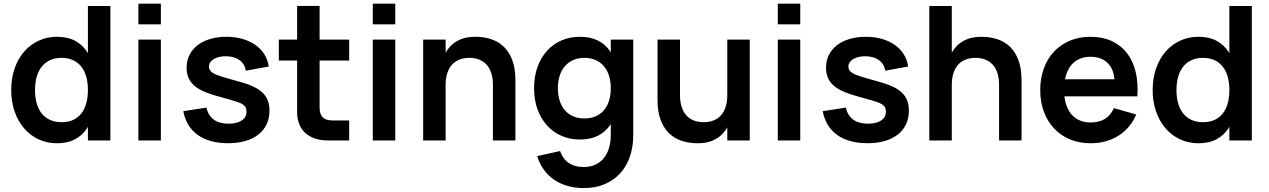

<svg xmlns="http://www.w3.org/2000/svg" viewBox="-20 -752 6792 1028"><path d="M571 -720V0H450.7V-720ZM284.5 -555Q342.4 -555 382.1 -533.6Q421.8 -512.2 446.5 -474.2Q471.2 -436.2 482 -383.9Q492.8 -331.6 492.8 -269.8Q492.8 -208 481.9 -155.7Q471.1 -103.4 446.3 -65.5Q421.6 -27.7 381.9 -6.3Q342.2 15 284.5 15Q231.5 15 186.5 -6Q141.6 -27 109.1 -64.7Q76.6 -102.4 58.3 -154.9Q40 -207.3 40 -269.8Q40 -333 58.3 -385.5Q76.7 -438.1 109.2 -475.6Q141.8 -513.1 186.7 -534Q231.7 -555 284.5 -555ZM309.5 -442.2Q273.9 -442.2 247.2 -429.6Q220.4 -417.1 202.7 -394.2Q185 -371.3 176.2 -339.7Q167.5 -308.1 167.5 -269.8Q167.5 -230.7 176.5 -198.8Q185.4 -167 203.2 -144.7Q220.9 -122.3 247.7 -110.1Q274.4 -97.8 309.5 -97.8Q346 -97.8 372.5 -110.4Q399.1 -122.9 416.4 -145.6Q433.7 -168.2 442.2 -200Q450.7 -231.8 450.7 -269.8Q450.7 -309.4 441.7 -341.3Q432.7 -373.2 414.9 -395.6Q397.1 -418 370.8 -430.1Q344.5 -442.2 309.5 -442.2Z M721 -621.8V-732.5H841.3V-621.8ZM721 0V-540H841.3V0Z M1201.4 14.8Q1253.2 14.8 1294.1 2.8Q1335 -9.2 1363.6 -31.7Q1392.2 -54.2 1407.5 -86.6Q1422.8 -118.9 1422.8 -159.5Q1422.8 -189.2 1414.3 -212.5Q1405.8 -235.9 1387.2 -254.2Q1368.6 -272.6 1339.1 -287Q1309.6 -301.3 1267.2 -313Q1236.3 -321.6 1211.5 -328.7Q1186.8 -335.8 1168.9 -341.3Q1152.8 -346.5 1139.8 -351.5Q1126.8 -356.6 1117.8 -362.6Q1108.8 -368.7 1103.9 -376.5Q1099 -384.4 1099 -395.3Q1099 -407.8 1105.6 -417.9Q1112.2 -428.1 1124.1 -435.3Q1136 -442.6 1152.4 -446.8Q1168.8 -450.9 1188.4 -450.9Q1210.7 -450.9 1229.5 -445.6Q1248.2 -440.2 1262.2 -430.3Q1276.2 -420.4 1284.8 -406Q1293.4 -391.6 1295.8 -373.5L1418.8 -395.7Q1413.8 -432.3 1395.2 -461.7Q1376.6 -491.1 1346.9 -511.8Q1317.2 -532.5 1278.1 -543.8Q1239.1 -555 1192.2 -555Q1144.1 -555 1104.8 -543.2Q1065.4 -531.4 1037.5 -509.7Q1009.7 -488 994.4 -457.7Q979.2 -427.3 979.2 -389.8Q979.2 -356.9 990.4 -332.7Q1001.7 -308.4 1024.5 -290Q1047.3 -271.6 1081.9 -257.8Q1116.5 -244 1163.7 -231.7Q1195.1 -223.2 1217.6 -216.6Q1240.1 -210 1253.6 -205.2Q1267.6 -200.1 1276.4 -195Q1285.2 -189.9 1290.4 -183.8Q1295.7 -177.6 1297.7 -170.4Q1299.7 -163.2 1299.7 -153.8Q1299.7 -123.4 1273.6 -106.5Q1247.6 -89.7 1203.9 -89.7Q1155 -89.7 1125 -111.3Q1095.1 -132.9 1085.1 -175.8L961.5 -156.7Q969.2 -115.5 988.6 -83.5Q1008 -51.5 1038.6 -29.6Q1069.2 -7.7 1110.1 3.6Q1151 14.8 1201.4 14.8Z M1473 -428H1849.5V-540H1473ZM1849.5 -107H1761Q1742.8 -107 1729.6 -111.2Q1716.4 -115.3 1707.9 -123.9Q1699.4 -132.4 1695.3 -145.7Q1691.2 -158.9 1691.2 -177.2V-720.1H1570.8V-162.7V-152.6Q1570.8 -116.8 1582 -88.2Q1593.2 -59.7 1614.4 -40.2Q1635.5 -20.8 1666.3 -10.4Q1697.2 0 1735.9 0H1746H1849.5Z M1976 -621.8V-732.5H2096.3V-621.8ZM1976 0V-540H2096.3V0Z M2619.2 -297.2Q2619.2 -332 2610.9 -358.9Q2602.6 -385.8 2586.6 -404.2Q2570.6 -422.7 2547 -432.4Q2523.5 -442.2 2493 -442.2Q2462.6 -442.2 2439 -432.6Q2415.3 -423.1 2399.1 -404.7Q2382.9 -386.2 2374.5 -359.1Q2366 -332 2366 -297.2L2339.3 -382.4Q2343.4 -414.4 2354.8 -445.2Q2366.1 -476.1 2387.7 -500.5Q2409.2 -525 2442.8 -540Q2476.2 -555 2524.7 -555Q2572.8 -555 2612.5 -541.2Q2652.2 -527.4 2680.5 -498.8Q2708.8 -470.1 2724.2 -426.3Q2739.5 -382.6 2739.5 -322.7V0H2619.2ZM2245.7 0V-540H2366V0Z M3109 -117.8Q3143.2 -117.8 3169.4 -129.3Q3195.7 -140.8 3213.8 -162Q3231.8 -183.3 3241 -213.2Q3250.2 -243.1 3250.2 -279.8Q3250.2 -317.8 3240.3 -347.9Q3230.4 -378.1 3212.3 -398.9Q3194.2 -419.8 3167.9 -431Q3141.7 -442.2 3109 -442.2Q3075.8 -442.2 3049.3 -430.5Q3022.8 -418.8 3004.5 -397.5Q2986.2 -376.2 2976.6 -346.3Q2967 -316.4 2967 -279.8Q2967 -242.3 2976.8 -212.2Q2986.7 -182.1 3005 -161.1Q3023.3 -140.1 3049.5 -129Q3075.8 -117.8 3109 -117.8ZM3084 -555Q3141.3 -555 3181 -535.1Q3220.6 -515.2 3245.4 -479.2Q3270.2 -443.2 3281.2 -392.4Q3292.2 -341.6 3292.2 -279.8Q3292.2 -218 3281.2 -167.2Q3270.2 -116.4 3245.2 -80.5Q3220.3 -44.7 3180.7 -24.8Q3141.1 -5 3084 -5Q3031.7 -5 2986.8 -24.5Q2941.8 -43.9 2909.2 -79.9Q2876.5 -115.8 2858 -166.6Q2839.5 -217.3 2839.5 -279.8Q2839.5 -343 2858.1 -393.8Q2876.7 -444.7 2909.3 -480.6Q2942 -516.6 2986.9 -535.8Q3031.8 -555 3084 -555ZM3370.5 -28.3Q3370.5 33.1 3353.1 85Q3335.8 136.8 3301.9 174.5Q3268 212.2 3218.5 233.6Q3169.1 255 3104.8 255Q3059.6 255 3019.8 243.8Q2980.1 232.6 2947.8 210.9Q2915.6 189.2 2892.1 157.1Q2868.6 125.1 2856.2 83.8L2978.8 56.7Q2993 98.1 3024.8 120.1Q3056.6 142.2 3104.8 142.2Q3140.2 142.2 3167.4 129.7Q3194.5 117.2 3212.9 94.7Q3231.3 72.1 3240.8 40.4Q3250.2 8.8 3250.2 -30V-540H3370.5Z M3620.8 -242.8Q3620.8 -208.5 3629.1 -181.4Q3637.4 -154.2 3653.4 -135.8Q3669.4 -117.4 3693 -107.6Q3716.5 -97.8 3747 -97.8Q3777.4 -97.8 3801.1 -107.4Q3824.8 -117 3841 -135.4Q3857.2 -153.8 3865.6 -181Q3874 -208.1 3874 -242.8L3900.7 -157.6Q3896.6 -126 3885.2 -95Q3873.9 -63.9 3852.3 -39.5Q3830.8 -15 3797.2 0Q3763.8 15 3715.3 15Q3667.2 15 3627.5 1.2Q3587.8 -12.6 3559.5 -41.2Q3531.2 -69.9 3515.8 -113.7Q3500.5 -157.4 3500.5 -217.3V-540H3620.8ZM3994.3 -540V0H3874V-540Z M4144.5 -621.8V-732.5H4264.8V-621.8ZM4144.5 0V-540H4264.8V0Z M4624.9 14.8Q4676.7 14.8 4717.6 2.8Q4758.5 -9.2 4787.1 -31.7Q4815.8 -54.2 4831 -86.6Q4846.3 -118.9 4846.3 -159.5Q4846.3 -189.2 4837.8 -212.5Q4829.2 -235.9 4810.7 -254.2Q4792.1 -272.6 4762.6 -287Q4733.1 -301.3 4690.7 -313Q4659.8 -321.6 4635 -328.7Q4610.2 -335.8 4592.4 -341.3Q4576.3 -346.5 4563.3 -351.5Q4550.3 -356.6 4541.3 -362.6Q4532.3 -368.7 4527.4 -376.5Q4522.5 -384.4 4522.5 -395.3Q4522.5 -407.8 4529.1 -417.9Q4535.8 -428.1 4547.6 -435.3Q4559.5 -442.6 4575.9 -446.8Q4592.3 -450.9 4611.9 -450.9Q4634.2 -450.9 4653 -445.6Q4671.8 -440.2 4685.7 -430.3Q4699.7 -420.4 4708.3 -406Q4716.9 -391.6 4719.3 -373.5L4842.3 -395.7Q4837.3 -432.3 4818.7 -461.7Q4800.1 -491.1 4770.4 -511.8Q4740.7 -532.5 4701.6 -543.8Q4662.6 -555 4615.8 -555Q4567.6 -555 4528.2 -543.2Q4488.9 -531.4 4461 -509.7Q4433.2 -488 4417.9 -457.7Q4402.7 -427.3 4402.7 -389.8Q4402.7 -356.9 4413.9 -332.7Q4425.2 -308.4 4448 -290Q4470.8 -271.6 4505.4 -257.8Q4540 -244 4587.2 -231.7Q4618.6 -223.2 4641.1 -216.6Q4663.6 -210 4677.1 -205.2Q4691.1 -200.1 4699.9 -195Q4708.7 -189.9 4713.9 -183.8Q4719.2 -177.6 4721.2 -170.4Q4723.2 -163.2 4723.2 -153.8Q4723.2 -123.4 4697.1 -106.5Q4671.1 -89.7 4627.4 -89.7Q4578.5 -89.7 4548.5 -111.3Q4518.6 -132.9 4508.6 -175.8L4385 -156.7Q4392.8 -115.5 4412.1 -83.5Q4431.5 -51.5 4462.1 -29.6Q4492.7 -7.7 4533.6 3.6Q4574.5 14.8 4624.9 14.8Z M5329.2 -297.2Q5329.2 -332 5320.9 -358.9Q5312.6 -385.8 5296.6 -404.2Q5280.6 -422.7 5257 -432.4Q5233.5 -442.2 5203 -442.2Q5172.6 -442.2 5149 -432.6Q5125.3 -423.1 5109.1 -404.7Q5092.9 -386.2 5084.5 -359.1Q5076 -332 5076 -297.2L5049.3 -382.4Q5053.4 -414.4 5064.8 -445.2Q5076.1 -476.1 5097.7 -500.5Q5119.2 -525 5152.8 -540Q5186.2 -555 5234.7 -555Q5282.8 -555 5322.5 -541.2Q5362.2 -527.4 5390.5 -498.8Q5418.8 -470.1 5434.2 -426.3Q5449.5 -382.6 5449.5 -322.7V0H5329.2ZM4955.7 0V-720H5076V0Z M5818.8 -96.2Q5785.4 -96.2 5759.1 -108.1Q5732.8 -120 5714.5 -142.5Q5696.3 -165.1 5686.7 -197.7Q5677 -230.2 5677 -271.5Q5677 -313.1 5686.6 -346Q5696.2 -378.8 5714.2 -401.5Q5732.3 -424.2 5758.6 -436.1Q5784.8 -448 5818.2 -448Q5877.8 -448 5911.8 -413.3Q5945.8 -378.6 5947.3 -315.9L5947.8 -236.3H6069.6Q6074.6 -309.3 6060.2 -368.3Q6045.8 -427.2 6013.4 -468.6Q5981.1 -510 5931.8 -532.5Q5882.5 -555 5818.2 -555Q5758.6 -555 5709.1 -534.5Q5659.6 -513.9 5624.2 -476.5Q5588.9 -439.2 5569.2 -386.6Q5549.5 -334 5549.5 -270Q5549.5 -206.9 5568.9 -154.3Q5588.3 -101.8 5623.8 -64.2Q5659.2 -26.6 5708.8 -5.8Q5758.4 15 5818.8 15Q5861.6 15 5899.4 4.7Q5937.2 -5.7 5968.5 -25.4Q5999.8 -45.1 6023.9 -73.7Q6048 -102.3 6063.7 -139L5944.2 -173.2Q5926.7 -134.5 5895.9 -115.3Q5865.1 -96.2 5818.8 -96.2ZM6045.6 -327.5H5654.2L5651.2 -236.3H6069.6Z M6682.5 -720V0H6562.2V-720ZM6396 -555Q6453.9 -555 6493.6 -533.6Q6533.3 -512.2 6558 -474.2Q6582.8 -436.2 6593.5 -383.9Q6604.2 -331.6 6604.2 -269.8Q6604.2 -208 6593.4 -155.7Q6582.6 -103.4 6557.8 -65.5Q6533.1 -27.7 6493.4 -6.3Q6453.8 15 6396 15Q6343 15 6298 -6Q6253.1 -27 6220.6 -64.7Q6188.1 -102.4 6169.8 -154.9Q6151.5 -207.3 6151.5 -269.8Q6151.5 -333 6169.8 -385.5Q6188.2 -438.1 6220.7 -475.6Q6253.2 -513.1 6298.2 -534Q6343.2 -555 6396 -555ZM6421 -442.2Q6385.4 -442.2 6358.7 -429.6Q6331.9 -417.1 6314.2 -394.2Q6296.5 -371.3 6287.8 -339.7Q6279 -308.1 6279 -269.8Q6279 -230.7 6288 -198.8Q6296.9 -167 6314.7 -144.7Q6332.4 -122.3 6359.2 -110.1Q6385.9 -97.8 6421 -97.8Q6457.5 -97.8 6484 -110.4Q6510.6 -122.9 6527.9 -145.6Q6545.2 -168.2 6553.7 -200Q6562.2 -231.8 6562.2 -269.8Q6562.2 -309.4 6553.2 -341.3Q6544.2 -373.2 6526.4 -395.6Q6508.6 -418 6482.3 -430.1Q6456 -442.2 6421 -442.2Z"/></svg>

Font: Vela Sans GX ExtLt
Style: Regular
Weight: 200
Designer: Principal design: Mikhail Sharanda - project Manrope.
Design modification: Ravid Balaliev
Foundry: Mikhail Sharanda
Version: Version 1.001